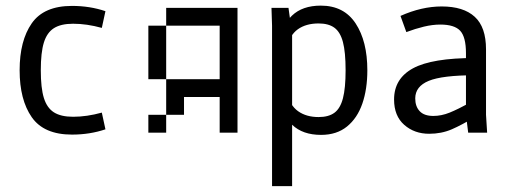

<svg xmlns="http://www.w3.org/2000/svg" viewBox="-20 -465 1790 673"><path d="M236.3 -381.8Q193.4 -381.8 168.9 -366.2Q144.5 -350.6 133.8 -315.9Q123 -281.2 123 -218.8Q123 -156.2 133.8 -121.6Q144.5 -86.9 168.9 -71.3Q193.4 -55.7 236.3 -55.7Q284.2 -55.7 336.9 -70.3L349.6 -11.7Q294.9 6.8 232.4 6.8Q133.8 6.8 91.3 -54.2Q48.8 -115.2 48.8 -218.8Q48.8 -322.3 91.3 -383.3Q133.8 -444.3 232.4 -444.3Q294.9 -444.3 349.6 -425.8L336.9 -367.2Q284.2 -381.8 236.3 -381.8Z M812.5 -62.5V0H750V-62.5ZM812.5 -125V-62.5H750V-125ZM812.5 -187.5V-125H750V-187.5ZM812.5 -250V-187.5H750V-250ZM812.5 -312.5V-250H750V-312.5ZM812.5 -375V-312.5H750V-375ZM812.5 -437.5V-375H750V-437.5ZM750 -437.5V-375H687.5V-437.5ZM687.5 -437.5V-375H625V-437.5ZM625 -437.5V-375H562.5V-437.5ZM562.5 -375V-312.5H500V-375ZM562.5 -312.5V-250H500V-312.5ZM562.5 -62.5V0H500V-62.5ZM562.5 -250V-187.5H500V-250ZM750 -187.5V-125H687.5V-187.5ZM687.5 -187.5V-125H625V-187.5ZM625 -187.5V-125H562.5V-187.5ZM625 -125V-62.5H562.5V-125Z M933.6 -375 931.6 -437.5H991.2L1000 -374L1003.9 -358.4V187.5H933.6ZM956.1 -128.9 984.4 -141.6Q996.1 -95.7 1024.9 -75.2Q1053.7 -54.7 1096.7 -54.7Q1131.8 -54.7 1152.3 -69.8Q1172.9 -85 1182.1 -120.6Q1191.4 -156.2 1191.4 -218.8Q1191.4 -282.2 1182.1 -317.4Q1172.9 -352.5 1152.3 -367.7Q1131.8 -382.8 1096.7 -382.8Q1052.7 -382.8 1023.9 -362.3Q995.1 -341.8 984.4 -294.9L955.1 -307.6Q966.8 -375 1003.4 -410.2Q1040 -445.3 1104.5 -445.3Q1185.5 -445.3 1226.6 -382.8Q1267.6 -320.3 1267.6 -218.8Q1267.6 -152.3 1250 -101.6Q1232.4 -50.8 1196.3 -21.5Q1160.2 7.8 1105.5 7.8Q1041 7.8 1004.4 -27.3Q967.8 -62.5 956.1 -128.9Z M1523.4 -378.9Q1496.1 -378.9 1465.8 -371.6Q1435.5 -364.3 1404.3 -352.5L1383.8 -409.2Q1458 -442.4 1528.3 -442.4Q1604.5 -442.4 1644 -406.2Q1683.6 -370.1 1683.6 -292V-62.5L1687.5 0H1621.1L1613.3 -62.5V-278.3Q1613.3 -335 1593.3 -356.9Q1573.2 -378.9 1523.4 -378.9ZM1435.5 -120.1Q1435.5 -91.8 1451.2 -75.2Q1466.8 -58.6 1499 -58.6Q1527.3 -58.6 1556.2 -70.3Q1585 -82 1629.9 -106.4L1633.8 -108.4L1649.4 -57.6Q1648.4 -57.6 1647.5 -56.6Q1599.6 -27.3 1563.5 -11.7Q1527.3 3.9 1484.4 3.9Q1432.6 3.9 1397 -27.3Q1361.3 -58.6 1361.3 -116.2Q1361.3 -189.5 1427.7 -225.6Q1494.1 -261.7 1645.5 -261.7V-201.2Q1530.3 -201.2 1482.9 -181.6Q1435.5 -162.1 1435.5 -120.1Z"/></svg>

Font: Sudo Var
Style: Regular
Weight: 400
Monospace: yes
Designer: Jens Kutilek
Foundry: Jens Kutilek
Version: Version 0.065;FEAKit 1.0